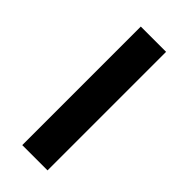

<svg xmlns="http://www.w3.org/2000/svg" viewBox="10 -993 444 444"><g transform="rotate(-45 232.5 -770.5)"><path d="M31.6 -728.8V-811.5H419.3V-728.8Z"/></g></svg>

Font: Reddit Sans
Style: Regular
Weight: 400
Designer: Stephen Hutchings
Foundry: Reddit
Version: Version 1.014